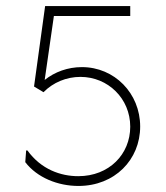

<svg xmlns="http://www.w3.org/2000/svg" viewBox="-20 -614 556 642"><path d="M253.9 -389.6C206.5 -389.6 163.1 -373.5 129.4 -346.7L160.2 -560.5H415.5V-593.8H130.9L93.8 -324.7L125.5 -305.7C157.7 -338.4 202.1 -356.9 249 -356.9C340.8 -356.9 415.5 -284.7 415.5 -190.4C415.5 -98.6 345.2 -24.9 241.7 -24.9C183.1 -24.9 117.7 -47.4 71.8 -110.8H67.4L64.5 -71.8C104 -20 173.8 7.8 242.2 7.8C363.8 7.8 448.7 -80.1 448.7 -190.9C448.7 -302.2 362.8 -389.6 253.9 -389.6Z"/></svg>

Font: Now ExtraLight
Style: Regular
Weight: 200
Designer: Alfredo Marco Pradil
Foundry: Alfredo Marco Pradil
Version: Version 1.200;hotconv 1.0.109;makeotfexe 2.5.65596